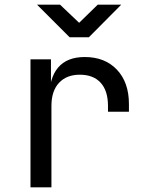

<svg xmlns="http://www.w3.org/2000/svg" viewBox="-20 -805 640 825"><path d="M111 0V-550H199V-445H220L191 -380Q191 -469 229.5 -514.5Q268 -560 344 -560Q431 -560 482.5 -505.5Q534 -451 534 -358V-325H444V-350Q444 -415 412.5 -449.5Q381 -484 323 -484Q266 -484 233.5 -449Q201 -414 201 -350V0ZM279 -645 139 -785H238L320 -707L400 -785H501L362 -645Z"/></svg>

Font: JetBrains Mono Zero
Style: Regular-Zero
Weight: 400
Designer: Philipp Nurullin, Konstantin Bulenkov
Foundry: JetBrains
Version: Version 2.211